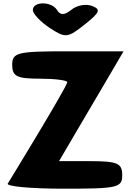

<svg xmlns="http://www.w3.org/2000/svg" viewBox="-20 -1194 797 1164"><path d="M54 -800C54 -731 83 -717 221 -717C313 -717 388 -707 388 -696C388 -671 36 -95 27 -81C17 -64 169 -50 365 -50C694 -50 721 -56 721 -133C721 -204 691 -217 529 -217H338L454 -415C518 -523 607 -674 650 -748L729 -883H392C84 -883 54 -876 54 -800ZM179 -1133C179 -1111 227 -1060 281 -1025C377 -962 390 -963 494 -1046C586 -1119 593 -1137 538 -1158C500 -1172 446 -1162 413 -1135C371 -1101 346 -1100 326 -1133C293 -1187 179 -1187 179 -1133Z"/></svg>

Font: Hussar Skorodowane
Style: Bold
Weight: 700
Foundry: Cannot Into Space Fonts
Version: Version 0.892